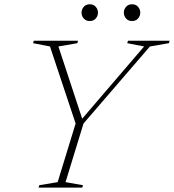

<svg xmlns="http://www.w3.org/2000/svg" viewBox="-20 -856 794 876"><path d="M637.5 -644 560.5 -659 564 -670H754L750.5 -659L664 -644L361 -292.5L279 -25L358.5 -11L355.5 0H156L159 -11L243 -25L325 -292.5L208 -644L131 -659L134 -670H336L333 -659L246.5 -644L355 -314.5ZM389.5 -760Q372 -760 362 -771.8Q352 -783.5 352 -798Q352 -813 362 -824.8Q372 -836.5 389.5 -836.5Q407 -836.5 417 -824.8Q427 -813 427 -798Q427 -783.5 417 -771.8Q407 -760 389.5 -760ZM582.5 -760Q565 -760 555 -771.8Q545 -783.5 545 -798Q545 -813 555 -824.8Q565 -836.5 582.5 -836.5Q600 -836.5 610 -824.8Q620 -813 620 -798Q620 -783.5 610 -771.8Q600 -760 582.5 -760Z"/></svg>

Font: Newsreader 16pt ExtraLight
Style: Italic
Weight: 275
Italic angle: -17°
Designer: Hugues Gentile
Foundry: Production Type
Version: Version 1.003; ttfautohint (v1.8.3)